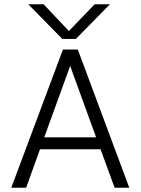

<svg xmlns="http://www.w3.org/2000/svg" viewBox="-20 -883 661 903"><path d="M337 -700H273L113 -863H185L304 -737L425 -863H497ZM588 0H519L453 -181H168L103 0H33L276 -650H346ZM310 -573 188 -237H432Z"/></svg>

Font: Overused Grotesk Book
Style: Regular
Weight: 350
Version: Version 0.003